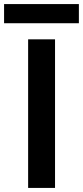

<svg xmlns="http://www.w3.org/2000/svg" viewBox="-64 -922 407 942"><path d="M74 0V-729H206V0ZM-44 -808V-902H323V-808Z"/></svg>

Font: Mona Sans SemiBold
Style: Regular
Weight: 600
Designer: Deni Anggara
Foundry: GitHub
Version: Version 2.000;Glyphs 3.2.3 (3260)